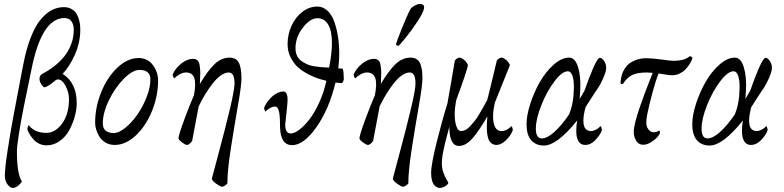

<svg xmlns="http://www.w3.org/2000/svg" viewBox="-20 -711 3866 947"><path d="M115.2 -72.3Q114.3 -74.7 116.9 -83.7Q119.6 -92.8 122.1 -92.8Q151.9 -55.7 208 -55.7Q252.9 -55.7 286.6 -101.8Q320.3 -147.9 320.3 -223.6Q320.3 -254.4 303.5 -286.9Q286.6 -319.3 265.6 -319.3Q261.7 -319.3 255.9 -316.4Q213.4 -280.3 197.3 -280.3Q191.4 -283.7 183.1 -296.4Q174.8 -309.1 174.8 -323.2Q174.8 -340.3 193.4 -349.6Q221.2 -363.8 246.3 -383.3Q271.5 -402.8 294.2 -429.4Q316.9 -456.1 330.3 -491Q343.8 -525.9 343.8 -564.5Q343.8 -589.8 332.3 -606Q320.8 -622.1 297.9 -622.1Q186 -622.1 135.7 -371.1Q135.3 -367.7 121.3 -301Q107.4 -234.4 95.9 -177.2Q84.5 -120.1 74 -55.2Q63.5 9.8 63.5 35.2Q63.5 147.5 87.9 183.6Q83 193.8 69.8 204.8Q56.6 215.8 42 215.8Q31.2 215.8 17.6 199.2Q3.9 182.6 3.9 155.3Q3.9 119.6 17.8 29.1Q31.7 -61.5 47.4 -144.5Q63 -227.5 86.9 -352.5Q92.3 -379.4 94.7 -392.6Q109.9 -471.2 132.3 -527.8Q154.8 -584.5 181.6 -616Q208.5 -647.5 236.3 -661.6Q264.2 -675.8 294.9 -675.8Q315.9 -675.8 331.8 -667Q347.7 -658.2 355.7 -646Q363.8 -633.8 368.7 -617.2Q373.5 -600.6 374.8 -588.9Q376 -577.1 376 -565.4Q376 -502.4 350.3 -443.6Q324.7 -384.8 289.1 -346.7Q358.4 -302.2 358.4 -202.1Q358.4 -171.4 348.9 -136.7Q339.4 -102.1 322 -69.6Q304.7 -37.1 274.9 -15.6Q245.1 5.9 209 5.9Q189.5 5.9 172.4 -2.7Q155.3 -11.2 144 -24.7Q132.8 -38.1 125.7 -49.8Q118.7 -61.5 115.2 -72.3Z M669.9 -366.2Q635.3 -367.2 591.3 -323.2Q547.4 -279.3 516.8 -215.6Q486.3 -151.9 487.3 -100.6Q487.3 -56.2 540 -54.7Q565.4 -54.2 598.1 -80.8Q630.9 -107.4 658.2 -146.7Q685.5 -186 703.9 -233.9Q722.2 -281.7 721.7 -320.3Q721.7 -364.7 669.9 -366.2ZM545.9 3.9Q521 3.9 501.5 -7.3Q481.9 -18.6 470.9 -35.9Q460 -53.2 454.6 -71.3Q449.2 -89.4 449.2 -105.5Q449.2 -182.6 479.2 -256.6Q509.3 -330.6 559.3 -377.7Q609.4 -424.8 664.1 -424.8Q684.1 -424.8 700.7 -417.2Q717.3 -409.7 727.8 -397.9Q738.3 -386.2 745.8 -371.3Q753.4 -356.4 756.6 -342.3Q759.8 -328.1 759.8 -315.4Q759.8 -238.3 730 -164.3Q700.2 -90.3 650.1 -43.2Q600.1 3.9 545.9 3.9Z M840.8 -325.2Q837.4 -325.2 834.2 -332Q831.1 -338.9 832 -344.7Q846.7 -376.5 875.7 -398.7Q904.8 -420.9 931.6 -420.9Q946.3 -420.4 954.6 -412.8Q962.9 -405.3 965.3 -384.3Q967.8 -363.3 967.8 -353Q967.8 -342.8 966.3 -310.5Q965.8 -301.3 965.8 -296.9Q1003.4 -360.8 1037.4 -393.8Q1071.3 -426.8 1113.3 -426.8Q1131.8 -426.8 1144.3 -417.7Q1156.7 -408.7 1162.1 -391.8Q1167.5 -375 1169.2 -359.6Q1170.9 -344.2 1170.9 -323.2Q1170.9 -289.1 1153.3 -189Q1135.7 -88.9 1118.4 22Q1101.1 132.8 1101.6 193.4Q1097.2 199.7 1089.1 204.8Q1081.1 210 1075.2 210Q1066.9 210 1044.9 194.1Q1022.9 178.2 1025.4 168Q1027.8 157.7 1059.3 40.8Q1090.8 -76.2 1113.8 -172.6Q1136.7 -269 1136.7 -298.8Q1136.7 -353.5 1108.4 -353.5Q1089.8 -353.5 1069.1 -338.9Q1048.3 -324.2 1028.8 -299.1Q1009.3 -273.9 992.2 -246.1Q975.1 -218.3 960 -186.5Q958 -174.3 954.8 -159.2Q951.7 -144 950.2 -134.8Q949.7 -130.4 940.4 -83.3Q931.2 -36.1 927.7 -15.6Q913.1 3.9 902.3 3.9Q894.5 3.9 876.7 -9.3Q858.9 -22.5 860.4 -31.2Q865.7 -63.5 913.1 -184.6L936.5 -241.2Q947.8 -298.8 938.2 -326.2Q928.7 -353.5 897.5 -353.5Q881.8 -353.5 865.2 -344Q848.6 -334.5 840.8 -325.2Z M1545.9 -621.1Q1509.8 -621.1 1473.6 -574.5Q1437.5 -527.8 1437.5 -472.7Q1437.5 -452.1 1445.1 -436Q1452.6 -419.9 1466.6 -410.2Q1480.5 -400.4 1495.1 -393.8Q1509.8 -387.2 1528.6 -384.3Q1547.4 -381.3 1560.1 -380.1Q1572.8 -378.9 1587.4 -378.4Q1602.1 -377.9 1603.5 -377.9Q1617.2 -450.7 1617.2 -498Q1617.2 -559.6 1598.4 -590.3Q1579.6 -621.1 1545.9 -621.1ZM1544.9 -678.7Q1573.7 -678.7 1595.7 -657.7Q1617.7 -636.7 1629.6 -601.6Q1641.6 -566.4 1647.5 -527.1Q1653.3 -487.8 1653.3 -445.3Q1653.3 -409.7 1648.4 -374Q1652.3 -373.5 1659.9 -373Q1667.5 -372.6 1670.9 -372.1Q1675.8 -352.5 1675.8 -320.3Q1675.8 -316.4 1672.4 -309.3Q1668.9 -302.2 1666 -300.8Q1658.2 -300.8 1634.8 -303.7Q1603 -171.9 1540.5 -83.5Q1478 4.9 1420.9 4.9Q1363.8 4.9 1361.3 -83Q1361.3 -86.9 1361.1 -98.6Q1360.8 -110.4 1360.6 -117.7Q1360.4 -125 1359.6 -136.5Q1358.9 -147.9 1357.2 -155.5Q1355.5 -163.1 1353 -170.7Q1350.6 -178.2 1346.4 -181.9Q1342.3 -185.5 1336.9 -185.5Q1324.2 -185.5 1310.8 -177.5Q1297.4 -169.4 1290 -161.1Q1287.1 -161.1 1284.7 -168.9Q1282.2 -176.8 1283.2 -181.6Q1297.9 -214.4 1325 -237.1Q1352.1 -259.8 1377 -259.8Q1398.4 -259.8 1398.4 -218.8Q1398.4 -204.1 1392.6 -151.1Q1386.7 -98.1 1386.7 -96.7Q1386.7 -52.7 1414.1 -52.7Q1432.1 -52.7 1456.8 -71.5Q1481.4 -90.3 1506.6 -122.8Q1531.7 -155.3 1554.7 -205.6Q1577.6 -255.9 1589.8 -312.5Q1568.8 -317.4 1547.9 -324.2Q1526.9 -331.1 1498.5 -345.9Q1470.2 -360.8 1449.2 -379.6Q1428.2 -398.4 1413.3 -428.2Q1398.4 -458 1398.4 -493.2Q1398.4 -540.5 1417.5 -583Q1436.5 -625.5 1470.7 -652.1Q1504.9 -678.7 1544.9 -678.7Z M2051.8 -691.4Q2075.2 -691.4 2071.3 -668.9Q2066.9 -647 2036.9 -601.8Q2006.8 -556.6 1978.5 -522Q1950.2 -487.3 1945.3 -485.4H1942.4Q1939 -485.4 1936 -488Q1933.1 -490.7 1933.6 -494.1Q1936 -504.9 1960.9 -567.9Q1985.8 -630.9 2004.9 -667Q2009.8 -674.8 2024.9 -683.1Q2040 -691.4 2051.8 -691.4ZM1733.4 -325.2Q1730 -325.2 1726.8 -332Q1723.6 -338.9 1724.6 -344.7Q1739.3 -376.5 1768.3 -398.7Q1797.4 -420.9 1824.2 -420.9Q1838.9 -420.4 1847.2 -412.8Q1855.5 -405.3 1857.9 -384.3Q1860.4 -363.3 1860.4 -353Q1860.4 -342.8 1858.9 -310.5Q1858.4 -301.3 1858.4 -296.9Q1896 -360.8 1929.9 -393.8Q1963.9 -426.8 2005.9 -426.8Q2024.4 -426.8 2036.9 -417.7Q2049.3 -408.7 2054.7 -391.8Q2060.1 -375 2061.8 -359.6Q2063.5 -344.2 2063.5 -323.2Q2063.5 -289.1 2045.9 -189Q2028.3 -88.9 2011 22Q1993.7 132.8 1994.1 193.4Q1989.7 199.7 1981.7 204.8Q1973.6 210 1967.8 210Q1959.5 210 1937.5 194.1Q1915.5 178.2 1918 168Q1920.4 157.7 1951.9 40.8Q1983.4 -76.2 2006.3 -172.6Q2029.3 -269 2029.3 -298.8Q2029.3 -353.5 2001 -353.5Q1982.4 -353.5 1961.7 -338.9Q1940.9 -324.2 1921.4 -299.1Q1901.9 -273.9 1884.8 -246.1Q1867.7 -218.3 1852.5 -186.5Q1850.6 -174.3 1847.4 -159.2Q1844.2 -144 1842.8 -134.8Q1842.3 -130.4 1833 -83.3Q1823.7 -36.1 1820.3 -15.6Q1805.7 3.9 1794.9 3.9Q1787.1 3.9 1769.3 -9.3Q1751.5 -22.5 1752.9 -31.2Q1758.3 -63.5 1805.7 -184.6L1829.1 -241.2Q1840.3 -298.8 1830.8 -326.2Q1821.3 -353.5 1790 -353.5Q1774.4 -353.5 1757.8 -344Q1741.2 -334.5 1733.4 -325.2Z M2508.8 -67.4Q2498.5 -41 2474.9 -18.6Q2451.2 3.9 2428.7 3.9Q2417.5 3.9 2409.2 -0.7Q2400.9 -5.4 2395.5 -12.7Q2390.1 -20 2387 -32Q2383.8 -43.9 2382.6 -54.9Q2381.3 -65.9 2381.3 -81.8Q2381.3 -97.7 2381.8 -108.9Q2382.3 -120.1 2383.8 -136.7Q2344.7 -68.4 2311.3 -29.8Q2277.8 8.8 2244.1 8.8Q2196.3 8.8 2196.3 -85.9Q2195.8 -81.5 2186.3 -47.9Q2176.8 -14.2 2168 27.3Q2159.2 68.8 2159.2 96.7Q2159.2 138.7 2191.4 189.5Q2189.9 199.2 2176 207.5Q2162.1 215.8 2148.4 215.8Q2142.6 215.8 2136.5 213.1Q2130.4 210.4 2123 203.4Q2115.7 196.3 2111.1 180.7Q2106.4 165 2106.4 142.6Q2106.4 99.1 2135.5 -16.1Q2164.6 -131.3 2186.5 -199.2Q2189.5 -212.4 2205.1 -305.2Q2220.7 -397.9 2223.6 -413.1Q2227.1 -417.5 2233.9 -422.1Q2240.7 -426.8 2246.1 -426.8Q2254.9 -426.8 2268.6 -416Q2282.2 -405.3 2288.1 -389.6Q2283.2 -360.8 2230.5 -217.8Q2222.7 -177.2 2222.7 -146.5Q2222.7 -112.3 2231 -88.4Q2239.3 -64.5 2252.9 -64.5Q2264.2 -64.5 2275.6 -70.1Q2287.1 -75.7 2299.3 -89.1Q2311.5 -102.5 2320.8 -113.8Q2330.1 -125 2343.3 -147.2Q2356.4 -169.4 2362.8 -180.7Q2369.1 -191.9 2382.8 -216.8Q2394 -258.8 2408.7 -321.5Q2423.3 -384.3 2430.7 -413.1Q2434.1 -417.5 2440.9 -422.1Q2447.8 -426.8 2453.1 -426.8Q2461.9 -426.8 2475.6 -416Q2489.3 -405.3 2495.1 -389.6L2420.9 -205.1Q2406.7 -145 2415 -104.7Q2423.3 -64.5 2454.1 -64.5Q2478.5 -64.5 2502.9 -88.9Q2505.9 -86.9 2507.8 -78.4Q2509.8 -69.8 2508.8 -67.4Z M2787.1 -426.8Q2816.9 -426.8 2831.3 -379.4Q2845.7 -332 2841.8 -263.7Q2841.3 -258.8 2840.8 -249.5Q2840.3 -240.2 2839.8 -232.9Q2839.4 -225.6 2838.9 -222.7L2863.3 -264.6Q2884.3 -326.2 2906 -375.7Q2927.7 -425.3 2938.5 -425.8Q2949.2 -425.8 2960.2 -409.4Q2971.2 -393.1 2969.7 -372.1Q2968.3 -352.5 2951.4 -316.9Q2934.6 -281.2 2917 -258.8L2868.2 -182.6Q2857.4 -143.6 2857.4 -116.2Q2857.4 -87.4 2868.2 -75.9Q2878.9 -64.5 2893.6 -64.5Q2918 -64.5 2942.4 -88.9Q2945.3 -86.9 2947.3 -78.9Q2949.2 -70.8 2948.2 -67.4Q2940.9 -46.4 2917.5 -21.2Q2894 3.9 2866.2 3.9Q2844.2 3.9 2833.3 -14.6Q2822.3 -33.2 2822.3 -64.5Q2822.3 -94.2 2827.1 -117.2Q2727.5 6.8 2663.1 6.8Q2622.6 6.8 2599.9 -19.5Q2577.1 -45.9 2577.1 -98.6Q2577.1 -142.1 2595.5 -199Q2613.8 -255.9 2642.6 -306.4Q2671.4 -356.9 2710.7 -391.8Q2750 -426.8 2787.1 -426.8ZM2623 -76.2Q2623 -28.3 2652.3 -28.3Q2678.7 -28.3 2713.9 -59.8Q2749 -91.3 2786.1 -145.5Q2809.1 -196.8 2810.5 -275.4Q2811.5 -312.5 2804 -335.9Q2796.4 -359.4 2780.3 -359.4Q2752.4 -359.4 2714.8 -309.8Q2677.2 -260.3 2650.1 -192.4Q2623 -124.5 2623 -76.2Z M3170.9 -353.5Q3122.1 -353.5 3096.7 -340.3Q3071.3 -327.1 3053.7 -298.8Q3048.8 -293.9 3041 -297.9Q3039.6 -305.7 3043.9 -328.1Q3048.8 -352.1 3059.8 -369.9Q3070.8 -387.7 3084 -397.7Q3097.2 -407.7 3113.3 -413.8Q3129.4 -419.9 3142.1 -421.9Q3154.8 -423.8 3168 -423.8Q3195.8 -423.8 3242.4 -417.5Q3289.1 -411.1 3299.8 -411.1Q3357.4 -411.1 3381.8 -433.6Q3385.3 -433.6 3390.4 -430.9Q3395.5 -428.2 3395.5 -424.8Q3395 -421.9 3391.4 -413.3Q3387.7 -404.8 3379.4 -392.1Q3371.1 -379.4 3360.1 -367.9Q3349.1 -356.4 3331.8 -348.1Q3314.5 -339.8 3294.9 -339.8Q3286.6 -339.8 3277.1 -341.1Q3267.6 -342.3 3252.9 -344.7Q3238.3 -347.2 3228.5 -348.6Q3215.3 -317.4 3198 -253.7Q3180.7 -189.9 3171.9 -144.5Q3162.6 -98.6 3174.3 -78.6Q3186 -58.6 3204.1 -58.6Q3219.2 -58.6 3232.4 -67.4Q3236.3 -63.5 3234.4 -52.7Q3232.9 -47.4 3222.2 -34.9Q3211.4 -22.5 3191.4 -9.8Q3171.4 2.9 3152.3 2.9Q3127.4 2.9 3114.3 -23.2Q3101.1 -49.3 3108.4 -85.9Q3112.8 -108.4 3120.8 -136Q3128.9 -163.6 3140.9 -197.3Q3152.8 -231 3160.4 -251.5Q3168 -272 3182.6 -309.1Q3197.3 -346.2 3199.2 -351.6Q3179.7 -353.5 3170.9 -353.5Z M3604.5 -426.8Q3634.3 -426.8 3648.7 -379.4Q3663.1 -332 3659.2 -263.7Q3658.7 -258.8 3658.2 -249.5Q3657.7 -240.2 3657.2 -232.9Q3656.7 -225.6 3656.2 -222.7L3680.7 -264.6Q3701.7 -326.2 3723.4 -375.7Q3745.1 -425.3 3755.9 -425.8Q3766.6 -425.8 3777.6 -409.4Q3788.6 -393.1 3787.1 -372.1Q3785.6 -352.5 3768.8 -316.9Q3752 -281.2 3734.4 -258.8L3685.5 -182.6Q3674.8 -143.6 3674.8 -116.2Q3674.8 -87.4 3685.5 -75.9Q3696.3 -64.5 3710.9 -64.5Q3735.4 -64.5 3759.8 -88.9Q3762.7 -86.9 3764.6 -78.9Q3766.6 -70.8 3765.6 -67.4Q3758.3 -46.4 3734.9 -21.2Q3711.4 3.9 3683.6 3.9Q3661.6 3.9 3650.6 -14.6Q3639.6 -33.2 3639.6 -64.5Q3639.6 -94.2 3644.5 -117.2Q3544.9 6.8 3480.5 6.8Q3439.9 6.8 3417.2 -19.5Q3394.5 -45.9 3394.5 -98.6Q3394.5 -142.1 3412.8 -199Q3431.2 -255.9 3460 -306.4Q3488.8 -356.9 3528.1 -391.8Q3567.4 -426.8 3604.5 -426.8ZM3440.4 -76.2Q3440.4 -28.3 3469.7 -28.3Q3496.1 -28.3 3531.2 -59.8Q3566.4 -91.3 3603.5 -145.5Q3626.5 -196.8 3627.9 -275.4Q3628.9 -312.5 3621.3 -335.9Q3613.8 -359.4 3597.7 -359.4Q3569.8 -359.4 3532.2 -309.8Q3494.6 -260.3 3467.5 -192.4Q3440.4 -124.5 3440.4 -76.2Z"/></svg>

Font: Crimson
Style: Italic
Weight: 400
Italic angle: -11°
Version: Version 0.8